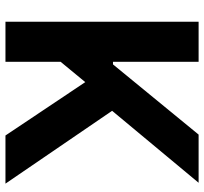

<svg xmlns="http://www.w3.org/2000/svg" viewBox="-42 -705 747 703"><g transform="rotate(90 331.5 -353.5)"><path d="M59.7 -707.2H206.4V-393.7H215.8L472.8 -707.2H649.2L385.7 -390.5L652.4 0H476.1L280.7 -292.2L206.4 -202.1V0H59.7Z"/></g></svg>

Font: Pretendard Variable
Style: Regular
Weight: 400
Designer: Base glyphs from Inter by Rasmus Andersson; Hangul glyphs from Noto Sans CJK(Source Han Sans) by Jang Soo-young and Kang
Foundry: Kil Hyung-jin
Version: Version 1.100;FEAKit 1.0